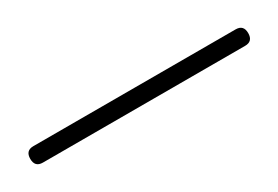

<svg xmlns="http://www.w3.org/2000/svg" viewBox="-13 37 322 222"><g transform="rotate(-30 148.0 148.0)"><path d="M2.5 148Q2.5 137 13 137H283Q293.5 137 293.5 148Q293.5 159 283 159H13Q2.5 159 2.5 148Z"/></g></svg>

Font: Fraunces 144pt S050 Thin
Style: Regular
Weight: 100
Version: Version 1.000; ttfautohint (v1.8.3)